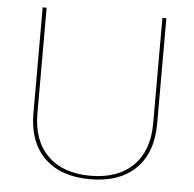

<svg xmlns="http://www.w3.org/2000/svg" viewBox="-50 -710 779 770"><g transform="rotate(5 340.0 -325.0)"><path d="M589 -235Q589 -118 523.5 -54Q458 10 340 10Q222 10 156.5 -54Q91 -118 91 -235V-660H107V-235Q107 -125 168.5 -64.5Q230 -4 340 -4Q450 -4 511.5 -64.5Q573 -125 573 -235V-660H589Z"/></g></svg>

Font: Work Sans Hairline
Style: Regular
Weight: 400
Designer: Wei Huang
Foundry: Wei Huang
Version: Version 1.032